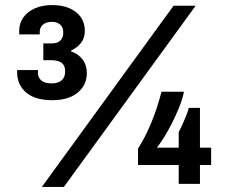

<svg xmlns="http://www.w3.org/2000/svg" viewBox="-20 -721 927 753"><path d="M144.2 12 660.6 -698.4H747.2L230.6 12ZM185.2 -328Q117.6 -328 82.4 -358.2Q47.2 -388.4 47.2 -437.7V-446.3H128.8V-436.3Q128.8 -416.3 142.4 -405.1Q156 -394 182.1 -394Q199.4 -394 211.1 -399.3Q222.8 -404.6 229.1 -414.8Q235.4 -425 235.4 -440.6Q235.4 -458.3 228.4 -467.6Q221.5 -476.9 209.3 -480.9Q197.2 -484.9 183.1 -484.9H149.9V-550.7H182.7Q196 -550.7 206.2 -555Q216.4 -559.4 222.2 -569.1Q228 -578.8 228 -593.3Q228 -607.5 222.5 -616.6Q217 -625.7 206.7 -630.5Q196.5 -635.3 182.9 -635.3Q169.7 -635.3 158.9 -630.7Q148.2 -626.1 142 -617Q135.8 -607.8 135.8 -594.9V-586H55.3V-599.7Q55.3 -629.9 71.7 -652.8Q88.2 -675.7 117.2 -688.4Q146.2 -701.1 184.3 -701.1Q223.4 -701.1 252.1 -688.8Q280.8 -676.4 296.8 -653.9Q312.7 -631.4 312.7 -599.7Q312.7 -572 298 -553.1Q283.3 -534.2 259 -522.9V-519.3Q287.9 -509.3 304.2 -487.4Q320.6 -465.4 320.6 -433.2Q320.4 -401.9 303.6 -377.9Q286.9 -353.9 257 -340.9Q227.1 -328 185.2 -328ZM680.9 0V-74H521.3V-138.1Q550.1 -183.2 573.4 -240Q596.8 -296.7 613.4 -361.1H701.5Q695.4 -331.5 682.4 -299.5Q669.3 -267.4 653.9 -236.9Q638.5 -206.4 622.9 -181.8Q607.4 -157.1 595.2 -141.8H680.9V-202.7Q687.8 -215.7 695.1 -232Q702.4 -248.4 709.4 -265.3Q716.4 -282.1 720.4 -297.9H764.2V-141.8H808V-74H764.2V0Z"/></svg>

Font: Archivo SemiBold
Style: Regular
Weight: 600
Designer: Hector Gatti
Foundry: Omnibus-Type
Version: Version 2.001